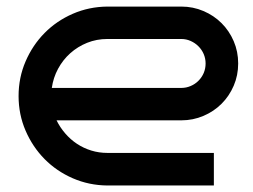

<svg xmlns="http://www.w3.org/2000/svg" viewBox="-20 -570 778 590"><path d="M711.9 -375Q711.9 -338.4 698.2 -306.6Q684.6 -274.9 660.9 -251.2Q637.2 -227.5 605.2 -213.9Q573.2 -200.2 537.1 -200.2H153.8Q164.6 -178.2 180.7 -159.7Q196.8 -141.1 216.8 -127.9Q236.8 -114.7 260.5 -107.4Q284.2 -100.1 310.1 -100.1H637.2V0H310.1Q253.4 -0.5 203.6 -22.2Q153.8 -43.9 116.9 -81.3Q80.1 -118.7 58.6 -168.5Q37.1 -218.3 37.1 -274.9Q37.1 -331.5 58.6 -381.3Q80.1 -431.2 116.9 -468.5Q153.8 -505.9 203.6 -527.6Q253.4 -549.3 310.1 -549.8H537.1Q573.2 -549.8 605.2 -536.1Q637.2 -522.5 660.9 -498.8Q684.6 -475.1 698.2 -443.4Q711.9 -411.6 711.9 -375ZM537.1 -299.8Q552.2 -299.8 565.9 -305.7Q579.6 -311.5 589.8 -321.8Q600.1 -332 606 -345.7Q611.8 -359.4 611.8 -375Q611.8 -390.1 606 -403.8Q600.1 -417.5 589.8 -427.7Q579.6 -438 565.9 -444.1Q552.2 -450.2 537.1 -450.2H310.1Q276.9 -450.2 247.8 -438.5Q218.8 -426.8 196 -406.5Q173.3 -386.2 158.4 -358.6Q143.6 -331.1 139.2 -299.8Z"/></svg>

Font: Bruno Ace
Style: Regular
Weight: 400
Designer: Astigmatic (AOETI)
Foundry: Astigmatic (AOETI)
Version: Version 1.000